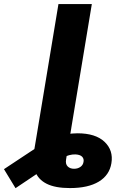

<svg xmlns="http://www.w3.org/2000/svg" viewBox="-168 -748 616 972"><path d="M186 204.1Q111.8 204.1 68.4 182.4Q24.9 160.6 9.8 118.7Q-5.4 76.7 4.4 16.6L23.9 -99.6H192.9L166.5 59.6Q162.6 82.5 174.6 94.5Q186.5 106.4 207 106.4Q225.1 106.4 238.8 97.2Q252.4 87.9 254.9 71.3Q257.8 55.7 247.6 45.2Q237.3 34.7 213.4 33.7Q198.7 33.2 181.9 37.6Q165 42 140.9 54.7Q116.7 67.4 79.6 91.3L-89.4 204.6L-147.9 108.4L22.5 -4.4Q64 -32.2 116.2 -52.7Q168.5 -73.2 224.1 -73.2Q315.9 -73.2 361.3 -30Q406.7 13.2 396 78.1Q386.2 138.7 332.3 171.4Q278.3 204.1 186 204.1ZM296.9 -727.5 176.3 0H7.3L127.9 -727.5Z"/></svg>

Font: Inter 24pt ExtraBold
Style: Italic
Weight: 800
Italic angle: -9.3988°
Designer: Rasmus Andersson
Foundry: rsms
Version: Version 4.001;git-66647c0bb